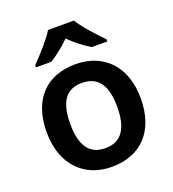

<svg xmlns="http://www.w3.org/2000/svg" viewBox="-140 -873 894 990"><g transform="rotate(-20 307.0 -378.0)"><path d="M378 -766H236C209 -721 149 -656 112 -618V-606H196C231 -628 271 -658 306 -694C341 -658 383 -627 418 -606H503V-618C466 -655 405 -721 378 -766ZM565 -272C565 -452 458 -552 308 -552C148 -552 49 -452 49 -272C49 -92 157 10 305 10C465 10 565 -92 565 -272ZM178 -272C178 -387 216 -450 306 -450C397 -450 436 -387 436 -272C436 -157 397 -92 307 -92C216 -92 178 -157 178 -272Z"/></g></svg>

Font: Noto Sans Gunjala Gondi Semibold
Style: Regular
Weight: 400
Designer: Ek Type
Foundry: Ek Type
Version: Version 1.004